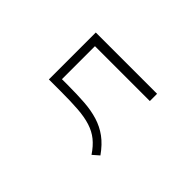

<svg xmlns="http://www.w3.org/2000/svg" viewBox="-72 -779 1143 1143"><g transform="rotate(-45 500.0 -207.5)"><path d="M766 40H705V-422H427V-373Q427 -294 422.5 -231Q418 -168 402 -116Q386 -64 354.5 -21Q323 22 268 61L233 21Q278 -9 305.5 -43Q333 -77 347.5 -122.5Q362 -168 366.5 -229Q371 -290 371 -373V-476H766Z"/></g></svg>

Font: NanumGothicCoding
Style: Regular
Weight: 400
Monospace: yes
Designer: Kwon Bruce; Nicolas Noh; Sung-woo Choi; Go-un Cha; Soo-hyun Park;
Foundry: NHN Corporation
Version: Version 2.000;PS 1;hotconv 1.0.49;makeotf.lib2.0.14853